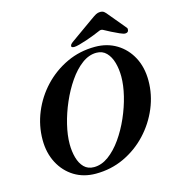

<svg xmlns="http://www.w3.org/2000/svg" viewBox="-123 -944 954 1060"><g transform="rotate(-15 353.5 -414.5)"><path d="M294 14Q225 14 171.8 -18.6Q118.6 -51.3 88.1 -109.3Q57.5 -167.4 57.5 -242.2Q57.5 -323.2 88.7 -398.8Q120 -474.5 176.1 -534.1Q232.3 -593.7 307.2 -628.9Q382.2 -664 469.6 -664Q538.6 -664 592.3 -631.4Q646 -598.7 676.5 -541.1Q706.9 -483.4 706.9 -407.8Q706.9 -327.6 675.3 -252Q643.6 -176.3 587.5 -116.3Q531.3 -56.3 456.4 -21.1Q381.4 14 294 14ZM293.7 -23.6Q337 -23.6 377.4 -53.2Q417.7 -82.8 452.4 -132Q487 -181.2 513 -240.4Q539 -299.6 553.4 -358.9Q567.8 -418.2 567.8 -468Q567.8 -510.9 557.4 -547.9Q547 -584.9 524.9 -607.6Q502.9 -630.3 468.3 -630.3Q425.3 -630.3 385 -600.2Q344.8 -570.1 310.7 -520.3Q276.5 -470.6 250.7 -411Q224.8 -351.4 210.3 -291.2Q195.8 -231 195.8 -181.2Q195.8 -139.1 205.8 -103.1Q215.8 -67.1 237.4 -45.3Q259.1 -23.6 293.7 -23.6ZM360.1 -692.7Q340.2 -692.7 344.3 -705.2Q346.7 -712.8 357 -720.5L488.4 -813.9Q510.7 -830 522.2 -836.3Q533.8 -842.5 546.5 -842.5Q560.6 -842.5 569 -835.9Q577.3 -829.3 589.2 -813.9L666.2 -721.3Q670 -717.3 670.3 -713.1Q670.5 -709 669.7 -705.2Q667.2 -691.7 650 -691.7Q641.5 -691.7 620.4 -700.9Q599.2 -710.1 576.3 -721.9Q553.3 -733.8 538.8 -741.8Q526.8 -749.2 512.8 -742Q499.7 -736.2 478 -727.6Q456.3 -719 432.8 -711.1Q409.3 -703.3 389.6 -698Q370 -692.7 360.1 -692.7Z"/></g></svg>

Font: EB Garamond
Style: Italic
Weight: 400
Italic angle: -17.2°
Designer: Georg Duffner and Octavio Pardo
Foundry: Georg Duffner
Version: Version 1.001